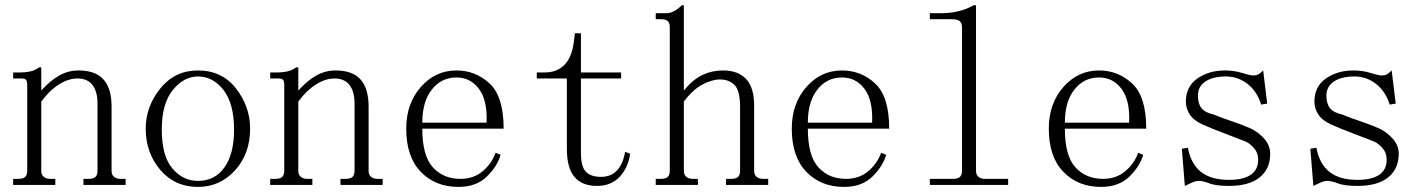

<svg xmlns="http://www.w3.org/2000/svg" viewBox="-20 -735 5540 747"><path d="M31.2 -15.6V-39.1H50.8Q70.3 -39.1 78.1 -46.9Q85.9 -54.7 85.9 -70.3V-406.2Q85.9 -418 81.5 -423.8Q77.1 -429.7 64.5 -429.7H31.2V-453.1H59.6Q79.1 -453.1 97.7 -457Q116.2 -460.9 131.8 -472.7H140.6V-382.8Q175.8 -421.9 210.9 -441.4Q246.1 -460.9 285.2 -460.9Q351.6 -460.9 382.8 -425.8Q414.1 -390.6 414.1 -320.3V-70.3Q414.1 -54.7 423.8 -46.9Q433.6 -39.1 449.2 -39.1H468.8V-15.6H304.7V-39.1H324.2Q343.8 -39.1 351.6 -46.9Q359.4 -54.7 359.4 -70.3V-332Q359.4 -378.9 339.8 -404.3Q320.3 -429.7 281.2 -429.7Q246.1 -429.7 209 -406.2Q171.9 -382.8 140.6 -339.8V-70.3Q140.6 -54.7 150.4 -46.9Q160.2 -39.1 175.8 -39.1H195.3V-15.6Z M953.1 -234.4Q953.1 -136.7 894.5 -72.3Q835.9 -7.8 750 -7.8Q660.2 -7.8 603.5 -74.2Q546.9 -140.6 546.9 -234.4Q546.9 -320.3 603.5 -390.6Q660.2 -460.9 750 -460.9Q843.8 -460.9 898.4 -390.6Q953.1 -320.3 953.1 -234.4ZM609.4 -230.5Q609.4 -128.9 650.4 -80.1Q691.4 -31.2 750 -31.2Q816.4 -31.2 853.5 -84Q890.6 -136.7 890.6 -230.5Q890.6 -332 849.6 -384.8Q808.6 -437.5 750 -437.5Q695.3 -437.5 652.3 -384.8Q609.4 -332 609.4 -230.5Z M1031.2 -15.6V-39.1H1050.8Q1070.3 -39.1 1078.1 -46.9Q1085.9 -54.7 1085.9 -70.3V-406.2Q1085.9 -418 1081.5 -423.8Q1077.1 -429.7 1064.5 -429.7H1031.2V-453.1H1059.6Q1079.1 -453.1 1097.7 -457Q1116.2 -460.9 1131.8 -472.7H1140.6V-382.8Q1175.8 -421.9 1210.9 -441.4Q1246.1 -460.9 1285.2 -460.9Q1351.6 -460.9 1382.8 -425.8Q1414.1 -390.6 1414.1 -320.3V-70.3Q1414.1 -54.7 1423.8 -46.9Q1433.6 -39.1 1449.2 -39.1H1468.8V-15.6H1304.7V-39.1H1324.2Q1343.8 -39.1 1351.6 -46.9Q1359.4 -54.7 1359.4 -70.3V-332Q1359.4 -378.9 1339.8 -404.3Q1320.3 -429.7 1281.2 -429.7Q1246.1 -429.7 1209 -406.2Q1171.9 -382.8 1140.6 -339.8V-70.3Q1140.6 -54.7 1150.4 -46.9Q1160.2 -39.1 1175.8 -39.1H1195.3V-15.6Z M1873 -257.8Q1877 -343.8 1843.8 -388.7Q1810.5 -433.6 1755.9 -433.6Q1697.3 -433.6 1660.2 -386.7Q1623 -339.8 1623 -257.8ZM1623 -234.4Q1623 -128.9 1664.1 -84Q1705.1 -39.1 1771.5 -39.1Q1822.3 -39.1 1857.4 -68.4Q1892.6 -97.7 1908.2 -140.6L1927.7 -132.8Q1916 -89.8 1875 -48.8Q1834 -7.8 1763.7 -7.8Q1673.8 -7.8 1617.2 -66.4Q1560.5 -125 1560.5 -234.4Q1560.5 -332 1617.2 -396.5Q1673.8 -460.9 1755.9 -460.9Q1830.1 -460.9 1884.8 -410.2Q1939.5 -359.4 1939.5 -234.4Z M2240.2 -140.6Q2240.2 -85.9 2259.8 -66.4Q2279.3 -46.9 2318.4 -46.9Q2357.4 -46.9 2380.9 -72.3Q2404.3 -97.7 2412.1 -144.5L2431.6 -136.7Q2423.8 -82 2390.6 -46.9Q2357.4 -11.7 2302.7 -11.7Q2244.1 -11.7 2214.8 -46.9Q2185.5 -82 2185.5 -156.2V-429.7H2068.4V-453.1H2099.6Q2146.5 -453.1 2175.8 -482.4Q2205.1 -511.7 2212.9 -574.2L2216.8 -605.5H2240.2V-453.1H2396.5V-429.7H2240.2Z M2531.2 -15.6V-39.1H2550.8Q2570.3 -39.1 2578.1 -46.9Q2585.9 -54.7 2585.9 -70.3V-628.9Q2585.9 -644.5 2578.6 -652.3Q2571.3 -660.2 2552.7 -660.2H2531.2V-683.6H2572.3Q2586.9 -683.6 2602.1 -691.4Q2617.2 -699.2 2632.8 -714.8H2640.6V-382.8Q2675.8 -425.8 2712.9 -443.4Q2750 -460.9 2793 -460.9Q2851.6 -460.9 2882.8 -427.7Q2914.1 -394.5 2914.1 -324.2V-70.3Q2914.1 -54.7 2923.8 -46.9Q2933.6 -39.1 2949.2 -39.1H2968.8V-15.6H2804.7V-39.1H2824.2Q2843.8 -39.1 2851.6 -46.9Q2859.4 -54.7 2859.4 -70.3V-316.4Q2859.4 -382.8 2837.9 -404.3Q2816.4 -425.8 2781.2 -425.8Q2750 -425.8 2712.9 -406.2Q2675.8 -386.7 2640.6 -339.8V-70.3Q2640.6 -54.7 2650.4 -46.9Q2660.2 -39.1 2675.8 -39.1H2695.3V-15.6Z M3373 -257.8Q3377 -343.8 3343.8 -388.7Q3310.5 -433.6 3255.9 -433.6Q3197.3 -433.6 3160.2 -386.7Q3123 -339.8 3123 -257.8ZM3123 -234.4Q3123 -128.9 3164.1 -84Q3205.1 -39.1 3271.5 -39.1Q3322.3 -39.1 3357.4 -68.4Q3392.6 -97.7 3408.2 -140.6L3427.7 -132.8Q3416 -89.8 3375 -48.8Q3334 -7.8 3263.7 -7.8Q3173.8 -7.8 3117.2 -66.4Q3060.5 -125 3060.5 -234.4Q3060.5 -332 3117.2 -396.5Q3173.8 -460.9 3255.9 -460.9Q3330.1 -460.9 3384.8 -410.2Q3439.5 -359.4 3439.5 -234.4Z M3640.6 -683.6Q3676.8 -683.6 3709 -691.4Q3741.2 -699.2 3768.6 -714.8H3777.3V-70.3Q3777.3 -54.7 3787.1 -46.9Q3796.9 -39.1 3812.5 -39.1H3902.3V-15.6H3597.7V-39.1H3687.5Q3707 -39.1 3714.8 -46.9Q3722.7 -54.7 3722.7 -70.3V-628.9Q3722.7 -644.5 3714.4 -652.3Q3706.1 -660.2 3685.5 -660.2H3597.7V-683.6Z M4373 -257.8Q4377 -343.8 4343.8 -388.7Q4310.5 -433.6 4255.9 -433.6Q4197.3 -433.6 4160.2 -386.7Q4123 -339.8 4123 -257.8ZM4123 -234.4Q4123 -128.9 4164.1 -84Q4205.1 -39.1 4271.5 -39.1Q4322.3 -39.1 4357.4 -68.4Q4392.6 -97.7 4408.2 -140.6L4427.7 -132.8Q4416 -89.8 4375 -48.8Q4334 -7.8 4263.7 -7.8Q4173.8 -7.8 4117.2 -66.4Q4060.5 -125 4060.5 -234.4Q4060.5 -332 4117.2 -396.5Q4173.8 -460.9 4255.9 -460.9Q4330.1 -460.9 4384.8 -410.2Q4439.5 -359.4 4439.5 -234.4Z M4593.8 -339.8Q4593.8 -398.4 4638.7 -429.7Q4683.6 -460.9 4746.1 -460.9Q4781.2 -460.9 4812.5 -451.2Q4843.8 -441.4 4855.5 -441.4Q4867.2 -441.4 4875 -445.3Q4882.8 -449.2 4894.5 -460.9L4910.2 -332L4886.7 -328.1Q4871.1 -378.9 4834 -408.2Q4796.9 -437.5 4750 -437.5Q4699.2 -437.5 4669.9 -418Q4640.6 -398.4 4640.6 -363.3Q4640.6 -332 4654.3 -314.5Q4668 -296.9 4703.1 -289.1Q4730.5 -277.3 4771.5 -263.7Q4812.5 -250 4847.7 -234.4Q4878.9 -218.8 4900.4 -193.4Q4921.9 -168 4921.9 -136.7Q4921.9 -78.1 4880.9 -44.9Q4839.8 -11.7 4761.7 -11.7Q4710.9 -11.7 4685.5 -21.5Q4660.2 -31.2 4644.5 -31.2Q4632.8 -31.2 4619.1 -25.4Q4605.5 -19.5 4589.8 -11.7L4578.1 -156.2L4601.6 -160.2Q4613.3 -97.7 4652.3 -66.4Q4691.4 -35.2 4761.7 -35.2Q4816.4 -35.2 4845.7 -54.7Q4875 -74.2 4875 -113.3Q4875 -140.6 4859.4 -158.2Q4843.8 -175.8 4828.1 -183.6Q4789.1 -199.2 4742.2 -216.8Q4695.3 -234.4 4660.2 -250Q4625 -265.6 4609.4 -289.1Q4593.8 -312.5 4593.8 -339.8Z M5093.8 -339.8Q5093.8 -398.4 5138.7 -429.7Q5183.6 -460.9 5246.1 -460.9Q5281.2 -460.9 5312.5 -451.2Q5343.8 -441.4 5355.5 -441.4Q5367.2 -441.4 5375 -445.3Q5382.8 -449.2 5394.5 -460.9L5410.2 -332L5386.7 -328.1Q5371.1 -378.9 5334 -408.2Q5296.9 -437.5 5250 -437.5Q5199.2 -437.5 5169.9 -418Q5140.6 -398.4 5140.6 -363.3Q5140.6 -332 5154.3 -314.5Q5168 -296.9 5203.1 -289.1Q5230.5 -277.3 5271.5 -263.7Q5312.5 -250 5347.7 -234.4Q5378.9 -218.8 5400.4 -193.4Q5421.9 -168 5421.9 -136.7Q5421.9 -78.1 5380.9 -44.9Q5339.8 -11.7 5261.7 -11.7Q5210.9 -11.7 5185.5 -21.5Q5160.2 -31.2 5144.5 -31.2Q5132.8 -31.2 5119.1 -25.4Q5105.5 -19.5 5089.8 -11.7L5078.1 -156.2L5101.6 -160.2Q5113.3 -97.7 5152.3 -66.4Q5191.4 -35.2 5261.7 -35.2Q5316.4 -35.2 5345.7 -54.7Q5375 -74.2 5375 -113.3Q5375 -140.6 5359.4 -158.2Q5343.8 -175.8 5328.1 -183.6Q5289.1 -199.2 5242.2 -216.8Q5195.3 -234.4 5160.2 -250Q5125 -265.6 5109.4 -289.1Q5093.8 -312.5 5093.8 -339.8Z"/></svg>

Font: BabelStone Khitan Small Seal
Style: Regular
Weight: 400
Designer: Andrew West
Foundry: BabelStone
Version: Version 13.000